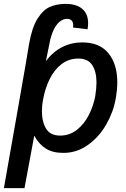

<svg xmlns="http://www.w3.org/2000/svg" viewBox="-30 -777 650 987"><path d="M119.5 -551.5Q134.5 -636 163 -681.2Q191.5 -726.5 227 -741.8Q262.5 -757 307.5 -757Q362.5 -757 392.8 -731.5Q423 -706 423 -657.5Q423 -643 420 -626.5L345.5 -635.5Q346.5 -644.5 346.5 -647.5Q346.5 -663 338.2 -671.5Q330 -680 315 -680Q283 -680 258.5 -645.5Q234 -611 223 -547L206 -463Q243 -511.5 290.2 -535.2Q337.5 -559 392.5 -559Q482 -559 527.5 -503.2Q573 -447.5 573 -353Q573 -317 565 -270.5Q553 -201.5 516.2 -137.2Q479.5 -73 422.2 -32Q365 9 295.5 9Q241 9 205.8 -13Q170.5 -35 146 -79.5L96 190H-10L66 -240.5Q111 -496 119.5 -551.5ZM459.5 -282.5Q466 -321.5 466 -352.5Q466 -409 444 -442.5Q422 -476 373 -476Q323.5 -476 286 -447Q248.5 -418 225 -370Q201.5 -322 191 -263.5Q185.5 -234.5 185.5 -205Q185.5 -150.5 207.2 -115.2Q229 -80 279 -80Q328 -80 365.8 -110Q403.5 -140 427 -186.5Q450.5 -233 459.5 -282.5Z"/></svg>

Font: JuliaMono
Style: Bold Italic
Weight: 700
Italic angle: -9°
Monospace: yes
Designer: cormullion
Foundry: corm
Version: Version 0.057; ttfautohint (v1.8.4)